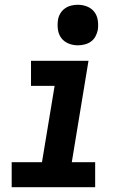

<svg xmlns="http://www.w3.org/2000/svg" viewBox="-20 -785 540 805"><path d="M29 0V-105H156L209 -425H110V-530H351L281 -105H379V0ZM306 -595Q286 -595 267.5 -602.5Q249 -610 237.5 -625Q226 -640 223 -660Q220 -680 223 -701Q225 -715 232.5 -728Q240 -741 252 -749.5Q264 -758 278 -761.5Q292 -765 306 -765Q327 -765 345.5 -757.5Q364 -750 375.5 -735Q387 -720 390 -700Q393 -680 390 -659Q387 -645 380 -632Q373 -619 361 -610.5Q349 -602 334.5 -598.5Q320 -595 306 -595Z"/></svg>

Font: Iosevka Curly Slab XBdObl
Style: Regular
Weight: 800
Italic angle: -9°
Monospace: yes
Designer: Belleve Invis
Foundry: Belleve Invis
Version: Version 11.1.0; ttfautohint (v1.8.3)